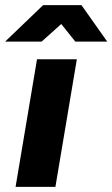

<svg xmlns="http://www.w3.org/2000/svg" viewBox="-43 -732 440 752"><path d="M18 0 102 -500H258L174 0ZM-23 -569 126 -712H275V-708L120 -569ZM252 -569 141 -708 142 -712H276L377 -569Z"/></svg>

Font: Figtree Light ExtraBold
Style: Italic
Weight: 800
Italic angle: -9.5°
Version: Version 2.001;gftools[0.9.30]